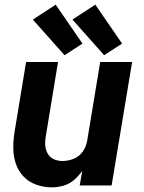

<svg xmlns="http://www.w3.org/2000/svg" viewBox="-20 -796 616 824"><path d="M202 8Q227 8 252 1Q277 -6 297.5 -23.5Q318 -41 333 -63L322 0H459L547 -530H410L354 -191Q350 -167 335 -145.5Q320 -124 296 -114.5Q272 -105 248 -105Q228 -105 210.5 -113Q193 -121 184 -138Q175 -155 174 -174.5Q173 -194 177 -214L229 -530H92L43 -233Q37 -197 37 -162Q37 -127 47.5 -95Q58 -63 80.5 -39Q103 -15 135.5 -3.5Q168 8 202 8ZM427 -559 504 -609 389 -776 291 -712ZM257 -559 334 -609 219 -776 121 -712Z"/></svg>

Font: Iosevka Sparkle XBdObl
Style: Regular
Weight: 800
Italic angle: -9°
Designer: Belleve Invis
Foundry: Belleve Invis
Version: Version 4.5.0; ttfautohint (v1.8.3)